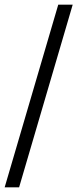

<svg xmlns="http://www.w3.org/2000/svg" viewBox="-20 -755 332 824"><path d="M0 49 230 -735H292L62 49Z"/></svg>

Font: Archivo SemiBold Light
Style: Regular
Weight: 300
Version: Version 2.001